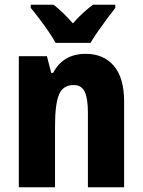

<svg xmlns="http://www.w3.org/2000/svg" viewBox="-20 -786 599 806"><path d="M340 -560Q415 -560 458 -509.5Q501 -459 501 -360V0H349V-315Q349 -371 336 -400Q323 -429 289 -429Q244 -429 227.5 -388.5Q211 -348 211 -256V0H59V-550H177L195 -480H203Q245 -560 340 -560ZM213 -606Q203 -626 184 -653.5Q165 -681 144.5 -708Q124 -735 109 -753V-766H205Q244 -736 286 -688Q309 -714 329.5 -732.5Q350 -751 370 -766H464V-753Q449 -734 429.5 -707.5Q410 -681 391 -654Q372 -627 360 -606Z"/></svg>

Font: Noto Sans Ethiopic Condensed ExtraBold
Style: Regular
Weight: 800
Width: 3
Designer: Monotype Design Team
Foundry: Monotype Imaging Inc.
Version: Version 2.102; ttfautohint (v1.8.4.7-5d5b)